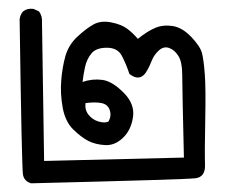

<svg xmlns="http://www.w3.org/2000/svg" viewBox="-20 -254 540 444"><path d="M51.8 169.9Q36.1 165 33.2 150.4Q30.3 135.7 25.4 -209Q26.4 -219.7 33.2 -227.5Q43 -235.4 57.6 -233.4L70.3 -227.5Q78.1 -216.8 77.1 -203.1L82 118.2L405.3 110.4Q401.4 -51.8 401.4 -81.1Q401.4 -110.4 392.6 -124.5Q383.8 -138.7 371.1 -143.1Q358.4 -147.5 347.2 -137.2Q335.9 -127 330.1 -111.8Q324.2 -96.7 316.4 -85Q301.8 -65.4 279.3 -83Q271.5 -106.4 261.7 -125Q252 -143.6 227.1 -143.6Q202.1 -143.6 191.4 -130.4Q180.7 -117.2 176.8 -99.6Q172.9 -82 170.9 -64.5Q193.4 -72.3 216.3 -69.3Q239.3 -66.4 265.6 -40Q292 -13.7 287.6 16.6Q283.2 46.9 264.2 64.9Q245.1 83 222.7 81.5Q200.2 80.1 184.1 71.8Q168 63.5 149.4 45.4Q130.9 27.3 125 -4.9Q119.1 -37.1 121.6 -67.9Q124 -98.6 131.3 -124.5Q138.7 -150.4 159.2 -169.4Q179.7 -188.5 196.8 -197.8Q213.9 -207 237.8 -202.1Q261.7 -197.3 274.9 -187Q288.1 -176.8 298.8 -164.1Q320.3 -181.6 338.9 -189.5Q357.4 -197.3 379.4 -193.8Q401.4 -190.4 422.4 -168.5Q443.4 -146.5 447.3 -130.4Q451.2 -114.3 453.6 -82.5Q456.1 -50.8 454.6 23.9Q453.1 98.6 454.1 127Q455.1 155.3 432.1 158.2Q409.2 161.1 51.8 169.9ZM230.5 27.3Q238.3 14.6 233.9 1Q229.5 -12.7 214.8 -15.6Q200.2 -18.6 177.7 -15.6Q175.8 0 184.6 11.2Q193.4 22.5 207.5 26.9Q221.7 31.2 230.5 27.3Z"/></svg>

Font: NaikaiFont
Style: Regular
Weight: 400
Version: Version 1.67